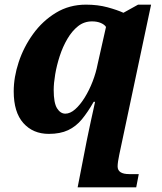

<svg xmlns="http://www.w3.org/2000/svg" viewBox="-20 -566 699 826"><path d="M353 40Q356 25 361 1.5Q366 -22 371.5 -48Q377 -74 382 -95.5Q387 -117 389 -128H383Q358 -84 332.5 -53Q307 -22 273 -6Q239 10 190 10Q122 10 80.5 -36.5Q39 -83 39 -173Q39 -234 60.5 -299Q82 -364 122.5 -420Q163 -476 220.5 -511Q278 -546 350 -546Q401 -546 443 -534.5Q485 -523 511 -511L574 -546H630L493 100Q490 114 488 127.5Q486 141 486 150Q486 183 536 183H577L566 240H314ZM261 -77Q282 -77 303.5 -96Q325 -115 344.5 -146.5Q364 -178 378.5 -215.5Q393 -253 400 -290L436 -450Q430 -460 414 -467Q398 -474 376 -474Q342 -474 316 -453.5Q290 -433 270 -399Q250 -365 237 -325Q224 -285 217.5 -246.5Q211 -208 211 -179Q211 -123 225.5 -100Q240 -77 261 -77Z"/></svg>

Font: Noto Serif ExtraBold
Style: Italic
Weight: 800
Italic angle: -12°
Designer: Monotype Design Team
Foundry: Monotype Imaging Inc.
Version: Version 2.013